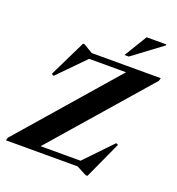

<svg xmlns="http://www.w3.org/2000/svg" viewBox="-193 -1050 1118 1216"><g transform="rotate(20 366.0 -441.5)"><path d="M759 -705 753 -685 168 -13.5 86.5 -40H460L634.5 -222L648.5 -215.5L534 35H521.5L455 0H-28.5L-22.5 -19.5L563.5 -693L697.5 -665H290.5L115.5 -486.5L101 -495L221.5 -742H231.5L293.5 -705ZM492.5 -764.5 586 -918H718.5L717.5 -910.5L521.5 -764.5Z"/></g></svg>

Font: Newsreader 60pt
Style: Bold Italic
Weight: 700
Italic angle: -17°
Designer: Hugues Gentile
Foundry: Production Type
Version: Version 1.003